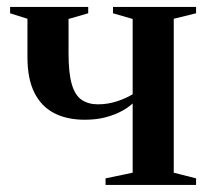

<svg xmlns="http://www.w3.org/2000/svg" viewBox="-20 -522 585 542"><path d="M278 0V-18.5L354.5 -34.5V-230Q340.5 -217 320.5 -206.8Q300.5 -196.5 275.2 -190.2Q250 -184 219.5 -184Q168.5 -184 132.2 -203Q96 -222 76.8 -261Q57.5 -300 57.5 -360V-469L8.5 -484.5V-502.5H229V-484.5L173.5 -468.5V-371Q173.5 -315 182.8 -283.8Q192 -252.5 210.8 -240Q229.5 -227.5 256.5 -227.5Q284.5 -227.5 310.8 -236.2Q337 -245 354.5 -256V-468.5L299 -484.5V-502.5H533.5V-484.5L470.5 -469V-34.5L533.5 -18.5V0Z"/></svg>

Font: Merriweather 144pt SemiBold
Style: Regular
Weight: 600
Version: Version 2.100